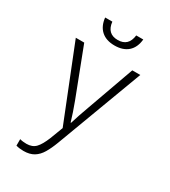

<svg xmlns="http://www.w3.org/2000/svg" viewBox="-232 -846 1065 1204"><g transform="rotate(30 300.0 -243.5)"><path d="M138 247Q109 247 84 240V193Q94 196 106.5 197.5Q119 199 132 199Q174 199 198 174Q222 149 245 92L280 0L68 -532H129L261 -188Q275 -151 285.5 -119.5Q296 -88 306 -55H309Q319 -89 330 -120.5Q341 -152 355 -191L477 -532H535L301 94Q283 142 262.5 176.5Q242 211 212.5 229Q183 247 138 247ZM302 -611Q241 -611 205.5 -643Q170 -675 164 -734H216Q225 -651 302 -651Q379 -651 389 -734H440Q434 -674 398.5 -642.5Q363 -611 302 -611Z"/></g></svg>

Font: Noto Sans Mono Light
Style: Regular
Weight: 300
Designer: Monotype Design Team
Foundry: Monotype Imaging Inc.
Version: Version 2.014; ttfautohint (v1.8.4.7-5d5b)